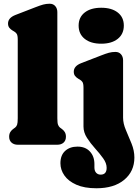

<svg xmlns="http://www.w3.org/2000/svg" viewBox="-20 -775 744 1028"><path d="M287 -710V-142Q287 -116.5 290.8 -107Q294.5 -97.5 301 -92L308 -87Q320 -79 326.5 -68.5Q333 -58 333 -43Q333 -23 320.5 -11.5Q308 0 286 0H76Q54.5 0 41.8 -11.5Q29 -23 29 -43Q29 -58 35.5 -68.5Q42 -79 54 -87L61 -92Q68 -97.5 71.5 -107Q75 -116.5 75 -142V-563Q75 -585.5 69.5 -593.8Q64 -602 55 -607L48 -611Q37 -617.5 30 -626.2Q23 -635 23 -649Q23 -679.5 63 -695L169 -736Q194.5 -746 211 -750.5Q227.5 -755 246 -755Q265 -755 276 -742.2Q287 -729.5 287 -710ZM522 -541Q466 -541 433.5 -567Q401 -593 401 -638Q401 -682.5 433.5 -708Q466 -733.5 522 -733.5Q578 -733.5 610.5 -708Q643 -682.5 643 -638Q643 -593 610.5 -567Q578 -541 522 -541ZM639 -144.5Q639 -113.5 654.2 -78.2Q669.5 -43 684.5 -5.8Q699.5 31.5 699.5 68.5Q699.5 142.5 645 187.8Q590.5 233 496.5 233Q431.5 233 388.8 214Q346 195 324.8 164.5Q303.5 134 303.5 99Q303.5 56 328.8 33Q354 10 395 10Q437 10 461.2 36Q485.5 62 485.5 103.5V121.5Q485.5 140 494.8 150Q504 160 519 160Q551 160 551 123.5Q551 98.5 532.2 72.5Q513.5 46.5 489 19.5Q464.5 -7.5 445.8 -36.8Q427 -66 427 -97.5V-305Q427 -327.5 421.5 -335.8Q416 -344 407 -349L400 -353Q389 -359.5 382 -368.2Q375 -377 375 -391Q375 -421.5 415 -437L521 -478Q546.5 -488 563 -492.5Q579.5 -497 598 -497Q617 -497 628 -484.2Q639 -471.5 639 -452Z"/></svg>

Font: Fraunces 9pt S100 Black
Style: Regular
Weight: 900
Version: Version 1.000; ttfautohint (v1.8.3)